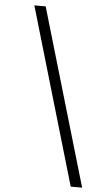

<svg xmlns="http://www.w3.org/2000/svg" viewBox="-63 -823 577 1039"><g transform="rotate(5 226.0 -303.0)"><path d="M362 177 80.5 -783H142L424 177Z"/></g></svg>

Font: Merriweather 96pt
Style: Bold Italic
Weight: 700
Italic angle: -7.8°
Version: Version 2.101